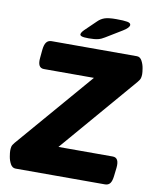

<svg xmlns="http://www.w3.org/2000/svg" viewBox="-94 -948 835 1020"><g transform="rotate(10 323.5 -437.5)"><path d="M61 0Q43 0 33 -18Q23 -36 19.5 -57.5Q16 -79 16 -89Q16 -100 18 -110Q20 -120 32 -134L387 -547H117Q81 -547 87 -603L91 -646Q94 -675 104 -687.5Q114 -700 132 -700H592Q609 -700 619 -682Q629 -664 632.5 -642.5Q636 -621 636 -611Q636 -600 633.5 -590Q631 -580 619 -566L265 -153H558Q594 -153 588 -97L583 -54Q580 -25 570.5 -12.5Q561 0 543 0ZM323 -749Q296 -749 286 -752.5Q276 -756 276 -762Q276 -772 292 -788L351 -845Q367 -861 387.5 -868Q408 -875 450 -875Q491 -875 509.5 -871.5Q528 -868 528 -857Q528 -842 495 -822L408 -769Q391 -758 373 -753.5Q355 -749 323 -749Z"/></g></svg>

Font: Asap Semi Expanded Semi Expanded ExtraBold
Style: Italic
Weight: 800
Width: 6
Italic angle: -6°
Designer: Pablo Cosgaya
Foundry: Omnibus-Type
Version: Version 3.001; ttfautohint (v1.8.4.7-5d5b)